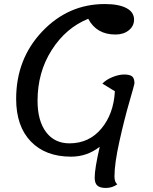

<svg xmlns="http://www.w3.org/2000/svg" viewBox="-20 -746 757 951"><path d="M332 30Q205 30 132.5 -45.5Q60 -121 60 -256Q60 -454 189 -590Q318 -726 499 -726Q568 -726 606 -706Q644 -686 644 -649Q644 -617 618 -596Q592 -575 552 -575Q458 -575 417 -653Q306 -608 236 -498Q166 -388 166 -247Q166 -148 208 -92Q250 -36 324 -36Q421 -36 482 -109Q543 -182 549 -294L487 -332Q508 -353 539 -365Q570 -377 595 -377Q623 -377 634.5 -367.5Q646 -358 646 -333Q646 -328 621 -242Q596 -156 571.5 -46Q547 64 547 128Q547 156 561 167Q536 185 504 185Q476 185 462.5 173.5Q449 162 449 134Q449 89 474 -19Q411 30 332 30Z"/></svg>

Font: Lemonada Light
Style: Regular
Weight: 300
Designer: Mohamed Gaber (Arabic), Eduardo Tunni (Latin)
Foundry: Kief Type Foundry
Version: Version 4.004